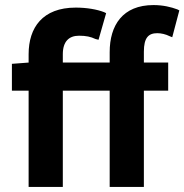

<svg xmlns="http://www.w3.org/2000/svg" viewBox="-20 -738 728 758"><path d="M680 -701C656 -710 624 -718 586 -718C464 -718 413 -638 413 -532V-491H228V-524C228 -575 253 -597 292 -597C320 -597 338 -593 357 -584L369 -581L399 -686L391 -690C363 -701 322 -708 279 -708C148 -708 93 -629 93 -524V-491L27 -486V-380H93V0H228V-380H413V0H548V-380H644V-491H548V-534C548 -589 566 -607 601 -607C616 -607 634 -603 650 -595L660 -591L688 -697Z"/></svg>

Font: Falling Sky
Style: SeBd
Weight: 600
Designer: Paul D. Hunt
Foundry: Adobe Systems Incorporated
Version: Version 1.02